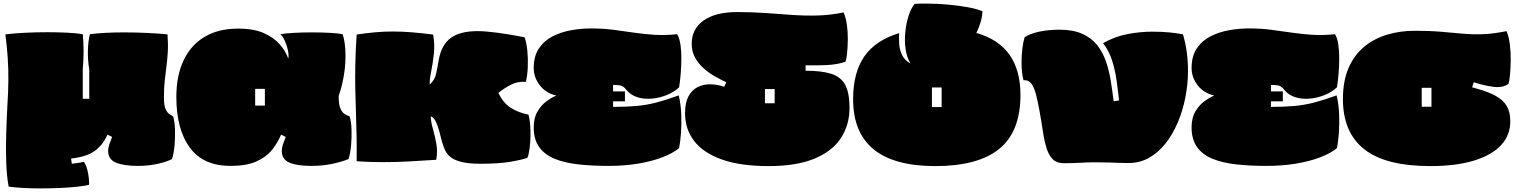

<svg xmlns="http://www.w3.org/2000/svg" viewBox="-20 -888 8423 1067"><path d="M28 149Q17 88 14.5 12.5Q12 -63 14.5 -144Q17 -225 21 -301Q26 -378 26.5 -441Q27 -504 23 -565.5Q19 -627 10 -697Q57 -703 119 -706Q181 -709 244 -709Q300 -709 351.5 -706.5Q403 -704 440 -698Q449 -606 440 -504V-339H476V-502Q467 -555 468.5 -609Q470 -663 480 -698Q518 -703 566.5 -705.5Q615 -708 667 -708Q732 -708 797 -705Q862 -702 911 -697Q915 -642 912.5 -599.5Q910 -557 905 -519Q900 -481 895.5 -440Q891 -399 891 -345Q891 -302 900.5 -281.5Q910 -261 922 -253.5Q934 -246 942 -241Q951 -212 952.5 -168Q954 -124 950 -80Q946 -36 936 -4Q909 10 858 22Q807 34 749 34Q668 34 624.5 16Q581 -2 581 -50Q581 -67 587.5 -86Q594 -105 603 -127L577 -140Q555 -87 510 -52Q465 -17 375 -7L379 22Q396 20 413 17.5Q430 15 446 11Q458 28 464.5 52.5Q471 77 473.5 101Q476 125 475 139Q457 144 414.5 149Q372 154 316.5 156.5Q261 159 203 159Q154 159 108.5 156.5Q63 154 28 149Z M1261 34Q1110 34 1035 -67.5Q960 -169 960 -350Q960 -467 1000 -552Q1040 -637 1116.5 -683Q1193 -729 1304 -729Q1391 -729 1447.5 -703.5Q1504 -678 1536.5 -639.5Q1569 -601 1582 -562Q1586 -581 1580 -609Q1574 -637 1562.5 -662Q1551 -687 1538 -698Q1567 -703 1614 -705.5Q1661 -708 1714 -708Q1767 -708 1813 -705.5Q1859 -703 1884 -698Q1900 -652 1900 -577Q1900 -519 1889.5 -460.5Q1879 -402 1862 -355Q1862 -307 1872 -284.5Q1882 -262 1896 -254Q1910 -246 1923 -241Q1932 -212 1933.5 -168Q1935 -124 1931 -80Q1927 -36 1917 -4Q1883 10 1829 22Q1775 34 1708 34Q1632 34 1589 16Q1546 -2 1546 -50Q1546 -67 1552.5 -86Q1559 -105 1568 -127L1542 -140Q1524 -96 1492.5 -56Q1461 -16 1405.5 9Q1350 34 1261 34ZM1398 -301H1452V-394H1398Z M2651 22Q2588 22 2549 13Q2510 4 2488 -12Q2466 -28 2455 -50Q2444 -72 2437 -98Q2430 -125 2422 -155.5Q2414 -186 2403 -210Q2392 -234 2374 -242Q2374 -213 2385.5 -173Q2397 -133 2405 -88.5Q2413 -44 2404 0Q2314 6 2246.5 9.5Q2179 13 2113 13Q2078 13 2041 12Q2004 11 1962 8Q1963 -70 1961.5 -136.5Q1960 -203 1958 -264.5Q1956 -326 1954.5 -390.5Q1953 -455 1954.5 -529.5Q1956 -604 1962 -696Q2015 -704 2064 -708.5Q2113 -713 2163 -713Q2214 -713 2269 -708.5Q2324 -704 2387 -696Q2397 -640 2391 -587Q2385 -534 2376 -490Q2367 -446 2368 -418Q2396 -443 2404 -480Q2412 -517 2418 -554Q2433 -639 2485 -677Q2537 -715 2633 -715Q2679 -715 2745.5 -706Q2812 -697 2895 -681Q2906 -653 2910.5 -607Q2915 -561 2913 -514Q2911 -467 2902 -433Q2857 -437 2818 -416.5Q2779 -396 2750 -372Q2775 -317 2817.5 -289.5Q2860 -262 2917 -251Q2923 -229 2926 -196.5Q2929 -164 2928 -129Q2927 -94 2923 -62.5Q2919 -31 2911 -11Q2877 1 2813.5 11.5Q2750 22 2651 22Z M3362 34Q3270 34 3194 25.5Q3118 17 3062.5 -5.5Q3007 -28 2976.5 -70.5Q2946 -113 2946 -180Q2946 -233 2967 -268.5Q2988 -304 3017.5 -325.5Q3047 -347 3072 -357Q3014 -370 2980 -414Q2946 -458 2946 -510Q2946 -576 2975 -619Q3004 -662 3051 -686Q3098 -710 3154 -720Q3210 -730 3265 -730Q3330 -730 3388.5 -722.5Q3447 -715 3504 -706.5Q3561 -698 3620 -694.5Q3679 -691 3743 -698Q3756 -677 3761.5 -640Q3767 -603 3766.5 -559.5Q3766 -516 3762.5 -474.5Q3759 -433 3754 -403Q3727 -377 3687 -360.5Q3647 -344 3604 -340Q3561 -336 3523 -347.5Q3485 -359 3460 -390Q3444 -410 3428 -413Q3412 -416 3387 -416V-380H3453V-325H3387V-294Q3460 -294 3516.5 -299Q3573 -304 3628.5 -318.5Q3684 -333 3752 -358Q3764 -306 3766 -252Q3768 -198 3764.5 -149.5Q3761 -101 3754 -65Q3719 -36 3660 -13.5Q3601 9 3525 21.5Q3449 34 3362 34Z M4251 35Q4095 35 3992 -1.5Q3889 -38 3838 -104Q3787 -170 3787 -259Q3787 -317 3806 -352.5Q3825 -388 3857 -404Q3889 -420 3927.5 -419.5Q3966 -419 4005 -406L4016 -431Q3988 -444 3955 -462.5Q3922 -481 3892 -507Q3862 -533 3843 -567Q3824 -601 3824 -645Q3824 -727 3890 -774Q3956 -821 4076 -821Q4161 -821 4236.5 -815.5Q4312 -810 4383 -805Q4454 -800 4524.5 -802Q4595 -804 4668 -819Q4681 -790 4686.5 -749.5Q4692 -709 4691.5 -667.5Q4691 -626 4687.5 -593Q4684 -560 4679 -545Q4631 -529 4576.5 -526.5Q4522 -524 4457 -525V-495Q4547 -495 4600.5 -477.5Q4654 -460 4677.5 -415.5Q4701 -371 4701 -289Q4701 -194 4653.5 -121Q4606 -48 4506.5 -6.5Q4407 35 4251 35ZM4231 -314H4285V-393H4231Z M5178 35Q4721 35 4721 -337Q4721 -484 4783 -574Q4845 -664 4977 -704Q4975 -678 4977 -645Q4979 -612 4993 -582.5Q5007 -553 5040 -535Q5020 -567 5013 -613.5Q5006 -660 5011 -709.5Q5016 -759 5029.5 -801Q5043 -843 5063 -866Q5079 -868 5096 -868Q5113 -868 5131 -868Q5188 -868 5248.5 -862.5Q5309 -857 5360.5 -847.5Q5412 -838 5440 -825Q5438 -793 5429 -763Q5420 -733 5406 -705Q5531 -669 5591 -582.5Q5651 -496 5651 -361Q5651 -156 5533 -60.5Q5415 35 5178 35ZM5159 -293H5213V-402H5159Z M5892 19Q5853 19 5831 -2.5Q5809 -24 5796.5 -63Q5784 -102 5776 -156Q5768 -210 5756 -276Q5747 -326 5737 -364.5Q5727 -403 5711 -424Q5695 -445 5668 -442Q5657 -483 5657 -543Q5657 -580 5661.5 -617.5Q5666 -655 5674 -681Q5704 -701 5755 -712Q5806 -723 5867 -723Q5943 -723 5994.5 -700Q6046 -677 6077.5 -637Q6109 -597 6126.5 -545.5Q6144 -494 6153 -437.5Q6162 -381 6169 -325L6199 -330Q6193 -385 6185 -442Q6177 -499 6160 -552.5Q6143 -606 6110 -648Q6175 -685 6245.5 -698.5Q6316 -712 6384 -712Q6434 -712 6477.5 -708Q6521 -704 6554 -697Q6568 -651 6575 -599.5Q6582 -548 6582 -495Q6582 -420 6567.5 -346.5Q6553 -273 6525 -207Q6497 -141 6457 -90.5Q6417 -40 6365.5 -11Q6314 18 6253 18Q6223 18 6198 17Q6173 16 6142.5 15Q6112 14 6064 14Q6021 14 5984 16.5Q5947 19 5892 19Z M7018 34Q6926 34 6850 25.5Q6774 17 6718.5 -5.5Q6663 -28 6632.5 -70.5Q6602 -113 6602 -180Q6602 -233 6623 -268.5Q6644 -304 6673.5 -325.5Q6703 -347 6728 -357Q6670 -370 6636 -414Q6602 -458 6602 -510Q6602 -576 6631 -619Q6660 -662 6707 -686Q6754 -710 6810 -720Q6866 -730 6921 -730Q6986 -730 7044.5 -722.5Q7103 -715 7160 -706.5Q7217 -698 7276 -694.5Q7335 -691 7399 -698Q7412 -677 7417.5 -640Q7423 -603 7422.5 -559.5Q7422 -516 7418.5 -474.5Q7415 -433 7410 -403Q7383 -377 7343 -360.5Q7303 -344 7260 -340Q7217 -336 7179 -347.5Q7141 -359 7116 -390Q7100 -410 7084 -413Q7068 -416 7043 -416V-380H7109V-325H7043V-294Q7116 -294 7172.5 -299Q7229 -304 7284.5 -318.5Q7340 -333 7408 -358Q7420 -306 7422 -252Q7424 -198 7420.5 -149.5Q7417 -101 7410 -65Q7375 -36 7316 -13.5Q7257 9 7181 21.5Q7105 34 7018 34Z M7930 35Q7679 35 7561 -59Q7443 -153 7443 -337Q7443 -438 7474.5 -510.5Q7506 -583 7561.5 -628.5Q7617 -674 7689 -695.5Q7761 -717 7842 -717Q7925 -717 7988.5 -711.5Q8052 -706 8107.5 -701Q8163 -696 8221 -698Q8279 -700 8352 -715Q8365 -686 8370.5 -642.5Q8376 -599 8375.5 -554Q8375 -509 8371.5 -473Q8368 -437 8363 -422Q8331 -399 8280 -405.5Q8229 -412 8170 -431L8161 -403Q8169 -401 8175 -399Q8181 -397 8185 -396Q8254 -377 8295 -353.5Q8336 -330 8354.5 -297Q8373 -264 8373 -216Q8374 -137 8321.5 -81Q8269 -25 8169.5 5Q8070 35 7930 35ZM7881 -295H7935V-400H7881Z"/></svg>

Font: Oi
Style: Regular
Weight: 400
Designer: Kostas Bartsokas, Mohamad Dakak
Foundry: Foundry5
Version: Version 4.000